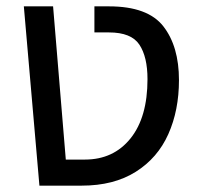

<svg xmlns="http://www.w3.org/2000/svg" viewBox="-20 -584 638 604"><path d="M55 -564H147L187 -82H247Q337 -82 390.5 -148.5Q444 -215 444 -335Q444 -405 418.5 -443.5Q393 -482 323 -482H277V-564H323Q445 -564 494 -501Q543 -438 543 -332Q543 -237 509.5 -162Q476 -87 407 -43.5Q338 0 237 0H104Z"/></svg>

Font: Fira GO
Style: Regular
Weight: 400
Designer: Carrois Corporate
Foundry: Carrois Corporate GbR
Version: Version 0.300